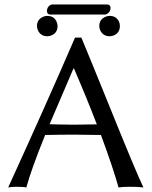

<svg xmlns="http://www.w3.org/2000/svg" viewBox="-20 -824 669 847"><path d="M143.1 -709Q143.1 -738.3 170.4 -750Q179.2 -753.9 189 -753.9Q219.2 -753.9 230.5 -726.1Q233.9 -717.3 233.9 -709Q233.9 -678.7 206.1 -667.5Q197.3 -664.1 189 -664.1Q159.2 -664.1 147 -690.9Q143.1 -700.2 143.1 -709ZM418 -709Q418 -738.3 445.3 -750Q454.1 -753.9 463.9 -753.9Q494.1 -753.9 505.9 -726.1Q509.3 -717.3 508.8 -709Q508.8 -678.7 481.4 -667.5Q473.1 -664.1 463.9 -664.1Q434.1 -664.1 421.9 -690.9Q418 -700.2 418 -709ZM407.2 -275.4Q360.8 -396 306.2 -522H304.2L198.7 -275.9Q211.9 -275.9 242.2 -274.9Q285.6 -273.9 303.2 -273.9Q346.2 -273.9 407.2 -275.4ZM179.2 -228.5Q118.2 -78.1 96.2 2.9Q83.5 0 50.8 0Q27.3 0.5 16.1 2.9Q186.5 -370.1 311 -658.2H338.9Q374 -574.2 455.6 -373Q582 -59.6 612.8 2.9Q594.7 0 553.2 0Q520 0 502.9 2.9Q478 -86.4 425.3 -228.5Q354 -230 308.1 -230Q251 -230 179.2 -228.5ZM443.8 -759.8H200.2Q188 -761.2 187 -774.9Q187 -792 201.2 -801.3Q205.6 -803.7 209 -804.2H454.1Q466.8 -802.7 467.8 -790Q467.8 -772 452.6 -762.7Q447.8 -760.3 443.8 -759.8Z"/></svg>

Font: Linux Biolinum O
Style: Regular
Weight: 400
Designer: Philipp H. Poll
Foundry: Philipp H. Poll
Version: Version 1.0.4